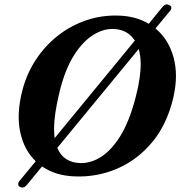

<svg xmlns="http://www.w3.org/2000/svg" viewBox="-20 -784 820 868"><path d="M70 60.5Q62.5 57 62.2 49.2Q62 41.5 69 33L141.5 -55Q88.5 -105.5 71.2 -187.8Q54 -270 81 -375Q100.5 -450.5 141.8 -513.5Q183 -576.5 241 -622.2Q299 -668 369 -692Q439 -716 516 -713.5Q593.5 -711.5 652.5 -676.5L714.5 -752.5Q729 -770.5 746 -760.5Q762.5 -751.5 748 -734L683 -655.5Q742 -606.5 764.5 -525Q787 -443.5 763.5 -343Q735.5 -222.5 668.5 -141.8Q601.5 -61 510.2 -21.8Q419 17.5 318 13.5Q231.5 10.5 170 -31.5L101.5 52Q86.5 70 70 60.5ZM224.5 -201.5Q224.5 -179 227 -159.5L589.5 -600.5Q558.5 -648 501 -652.5Q452.5 -657 403.8 -627.5Q355 -598 314.5 -534Q274 -470 249.5 -370Q236.5 -317 230.5 -275.2Q224.5 -233.5 224.5 -201.5ZM338.5 -47Q385 -44 432.8 -72.2Q480.5 -100.5 522.8 -167.2Q565 -234 594 -347Q606 -393.5 611.2 -430.8Q616.5 -468 616 -498Q615.5 -534 607 -562.5L239 -115.5Q253 -82 278.8 -65.2Q304.5 -48.5 338.5 -47Z"/></svg>

Font: Fraunces 9pt Soft SemiBold
Style: Italic
Weight: 600
Italic angle: -16°
Version: Version 1.000;[b76b70a41]